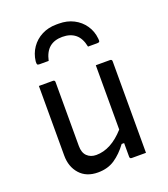

<svg xmlns="http://www.w3.org/2000/svg" viewBox="-148 -913 896 1027"><g transform="rotate(-20 300.0 -399.0)"><path d="M300 -736Q255 -736 227 -713Q199 -690 188 -640H136Q126 -640 123.5 -644Q121 -648 122 -662Q127 -704 150 -737.5Q173 -771 210 -790Q247 -809 293 -809H307Q354 -809 391 -790Q428 -771 451 -737.5Q474 -704 478 -662Q480 -648 477 -644Q474 -640 464 -640H412Q402 -690 373.5 -713Q345 -736 300 -736ZM173 -532Q184 -532 184 -521V-157Q184 -119 204 -99.5Q224 -80 256 -80Q340 -80 417 -166V-532H498Q509 -532 509 -521V0H428Q417 0 417 -11V-89H403Q369 -43 329 -16Q289 11 233 11Q167 11 130 -30.5Q93 -72 93 -136V-532Z"/></g></svg>

Font: Recursive Sn Lnr St
Style: Regular
Weight: 400
Version: Version 1.079;hotconv 1.0.112;makeotfexe 2.5.65598; ttfautoh